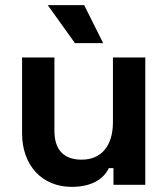

<svg xmlns="http://www.w3.org/2000/svg" viewBox="-20 -720 656 748"><path d="M259 8C348 8 388 -31 404 -65H422V0H546V-496H420V-244C420 -152 375 -98 298 -98C230 -98 192 -135 192 -210V-496H66V-200C66 -77 143 8 259 8ZM166 -700 272 -552H382L308 -700Z"/></svg>

Font: Meta Space
Style: Bold
Weight: 700
Designer: Meta Pool / Florian Karsten
Foundry: Meta Pool / Florian Karsten
Version: Version 2.000;Glyphs 3.1.1 (3137)